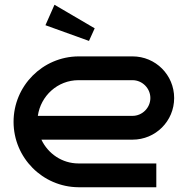

<svg xmlns="http://www.w3.org/2000/svg" viewBox="-20 -787 778 807"><path d="M712 -375C712 -472 634 -550 537 -550H310C159 -549 37 -426 37 -275C37 -124 159 -1 310 0H637V-100H310C241 -100 182 -141 154 -200H537C634 -200 712 -278 712 -375ZM139 -300C151 -384 222 -450 310 -450H537C578 -450 612 -416 612 -375C612 -334 578 -300 537 -300ZM171 -681 354 -615 378 -668 209 -767Z"/></svg>

Font: Bruno Ace
Style: Regular
Weight: 400
Designer: Astigmatic (AOETI)
Foundry: Astigmatic (AOETI)
Version: Version 1.000